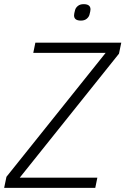

<svg xmlns="http://www.w3.org/2000/svg" viewBox="-38 -903 603 923"><path d="M420 0H-18L-7 -53L470 -649H122L132 -698H545L534 -645L57 -49H430ZM351 -804Q318 -804 318 -829Q318 -837 323 -855Q326 -866 336.5 -874.5Q347 -883 364 -883Q397 -883 397 -858Q397 -850 392 -832Q389 -821 378.5 -812.5Q368 -804 351 -804Z"/></svg>

Font: IBM Plex Sans Condensed Light
Style: Italic
Weight: 300
Width: 3
Italic angle: -11°
Designer: Mike Abbink, Paul van der Laan, Pieter van Rosmalen
Foundry: Bold Monday
Version: Version 1.3